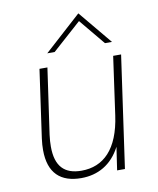

<svg xmlns="http://www.w3.org/2000/svg" viewBox="-81 -764 685 834"><g transform="rotate(-10 262.0 -347.5)"><path d="M210.5 6C284 6 346 -28 384 -101.5L369 0H403.5L473.5 -493H438.5L402.5 -236.5C382 -90.5 314 -25.5 217 -25.5C142 -25.5 103.5 -64.5 103.5 -151.5C103.5 -167.5 104.5 -184.5 107 -203L148.5 -493H113.5L71 -193C68.5 -174.5 67.5 -157.5 67.5 -142.5C67.5 -40.5 120 6 210.5 6ZM158.5 -553.5H191L318.5 -667.5L413 -553.5H444L321.5 -701Z"/></g></svg>

Font: HK Grotesk ExtraLight
Style: Italic
Weight: 200
Italic angle: -16°
Designer: Alfredo Marco Pradil
Foundry: Hanken Design Co.
Version: Version 3.001;FEAKit 1.0